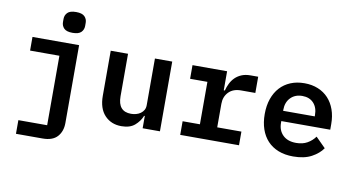

<svg xmlns="http://www.w3.org/2000/svg" viewBox="-87 -974 2575 1399"><g transform="rotate(10 1200.0 -275.0)"><path d="M95 99H308V-415H91V-516H436V60Q436 122 401 161Q366 200 292 200H95ZM373 -596Q328 -596 309.5 -615Q291 -634 291 -661V-685Q291 -712 309.5 -731Q328 -750 373 -750Q418 -750 436.5 -731Q455 -712 455 -685V-661Q455 -634 436.5 -615Q418 -596 373 -596Z M997 -91H992Q975 -49 939.5 -18.5Q904 12 841 12Q765 12 717.5 -38.5Q670 -89 670 -183V-516H798V-201Q798 -89 895 -89Q914 -89 932.5 -94Q951 -99 965.5 -109.5Q980 -120 988.5 -135Q997 -150 997 -171V-516H1125V0H997Z M1275 -101H1403V-415H1275V-516H1531V-375H1539Q1546 -402 1558.5 -427.5Q1571 -453 1590.5 -472.5Q1610 -492 1638 -504Q1666 -516 1705 -516H1761V-396H1655Q1597 -396 1564 -362Q1531 -328 1531 -275V-101H1710V0H1275Z M2112 12Q2050 12 2002 -7Q1954 -26 1921.5 -61Q1889 -96 1872 -145.5Q1855 -195 1855 -257Q1855 -320 1872.5 -370Q1890 -420 1922 -455Q1954 -490 1999.5 -509Q2045 -528 2102 -528Q2158 -528 2203 -509.5Q2248 -491 2279.5 -457Q2311 -423 2328 -375Q2345 -327 2345 -269V-227H1983V-214Q1983 -158 2018 -123.5Q2053 -89 2116 -89Q2164 -89 2198.5 -108.5Q2233 -128 2256 -160L2329 -87Q2301 -46 2247.5 -17Q2194 12 2112 12ZM2103 -434Q2049 -434 2016 -400Q1983 -366 1983 -310V-303H2217V-312Q2217 -368 2186.5 -401Q2156 -434 2103 -434Z"/></g></svg>

Font: IBM Plex Mono SemiBold
Style: Regular
Weight: 600
Monospace: yes
Designer: Mike Abbink, Paul van der Laan, Pieter van Rosmalen
Foundry: Bold Monday
Version: Version 2.3